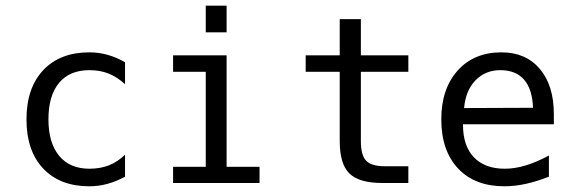

<svg xmlns="http://www.w3.org/2000/svg" viewBox="-20 -651 2040 683"><path d="M424.8 -22.5Q394.5 -5.9 362.8 2.9Q331.1 11.7 297.9 11.7Q193.4 11.7 133.8 -51.3Q74.2 -114.3 74.2 -226.6Q74.2 -337.9 133.8 -401.4Q193.4 -464.8 297.9 -464.8Q331.1 -464.8 362.3 -456.1Q393.6 -447.3 424.8 -429.7V-351.6Q395.5 -377.9 365.7 -389.6Q335.9 -401.4 297.9 -401.4Q227.5 -401.4 189.9 -356Q152.3 -310.5 152.3 -226.6Q152.3 -142.6 190.4 -96.7Q228.5 -50.8 297.9 -50.8Q336.9 -50.8 367.7 -63Q398.4 -75.2 424.8 -100.6Z M711.9 -630.9H786.1V-536.1H711.9ZM595.7 -454.1H786.1V-57.6H903.3V0H595.7V-57.6H711.9V-395.5H595.7Z M1263.7 -583V-454.1H1432.6V-395.5H1263.7V-149.4Q1263.7 -98.6 1282.7 -79.1Q1301.8 -59.6 1348.6 -59.6H1432.6V0H1340.8Q1257.8 0 1223.1 -33.7Q1188.5 -67.4 1188.5 -149.4V-395.5H1067.4V-454.1H1188.5V-583Z M1950.2 -245.1V-209H1627V-207Q1627 -131.8 1666 -91.3Q1705.1 -50.8 1775.4 -50.8Q1811.5 -50.8 1850.1 -62.5Q1888.7 -74.2 1932.6 -97.7V-22.5Q1890.6 -5.9 1851.1 2.9Q1811.5 11.7 1774.4 11.7Q1668.9 11.7 1609.4 -51.8Q1549.8 -115.2 1549.8 -226.6Q1549.8 -335 1607.9 -399.9Q1666 -464.8 1763.7 -464.8Q1850.6 -464.8 1900.4 -405.8Q1950.2 -346.7 1950.2 -245.1ZM1876 -267.6Q1874 -333 1844.7 -367.2Q1815.4 -401.4 1759.8 -401.4Q1707 -401.4 1671.9 -365.7Q1636.7 -330.1 1630.9 -266.6Z"/></svg>

Font: BabelStone Flags
Style: Regular
Weight: 400
Designer: Andrew West
Foundry: BabelStone
Version: Version 4.12